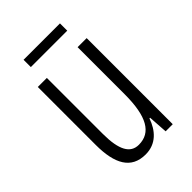

<svg xmlns="http://www.w3.org/2000/svg" viewBox="-201 -744 839 839"><g transform="rotate(-45 218.0 -325.0)"><path d="M331 -660H106V-615H331ZM368 -532H312V-241C312 -104 275 -41 200 -41C148 -41 122 -86 122 -186V-532H66V-174C66 -57 102 10 191 10C257 10 295 -35 314 -90H318L324 0H368Z"/></g></svg>

Font: Noto Sans Bengali ExtraCondensed Light
Style: Regular
Weight: 300
Width: 2
Designer: Joana Ranito - Universal Thirst; Jelle Bosma - Monotype Design Team
Foundry: Universal Thirst ehf.
Version: Version 3.000